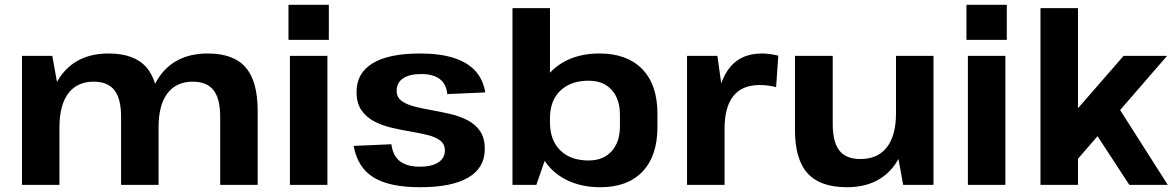

<svg xmlns="http://www.w3.org/2000/svg" viewBox="-20 -774 4914 804"><path d="M902 -285Q902 -361 874 -396.5Q846 -432 787 -432Q718 -432 681 -383Q644 -334 644 -241L590 -162V-228Q590 -383 657.5 -466.5Q725 -550 850 -550Q958 -550 1008.5 -492Q1059 -434 1059 -310V0H902ZM72 -540H199L229 -373V0H72ZM487 -285Q487 -361 459 -396.5Q431 -432 372 -432Q303 -432 266 -383Q229 -334 229 -241L175 -162V-228Q175 -383 242.5 -466.5Q310 -550 435 -550Q543 -550 593.5 -491.5Q644 -433 644 -310V0H487Z M1351 -540V0H1194V-540ZM1357 -754V-607H1188V-754Z M1739 10Q1610 10 1543.5 -31.5Q1477 -73 1461 -163L1619 -170Q1625 -122 1654.5 -99Q1684 -76 1738 -76Q1788 -76 1815.5 -94Q1843 -112 1843 -144Q1843 -171 1822.5 -186Q1802 -201 1769.5 -209Q1737 -217 1697.5 -223.5Q1658 -230 1618.5 -239.5Q1579 -249 1546.5 -266Q1514 -283 1493.5 -312.5Q1473 -342 1473 -389Q1473 -468 1540.5 -509Q1608 -550 1738 -550Q1821 -550 1878.5 -532Q1936 -514 1969.5 -478Q2003 -442 2012 -387L1853 -380Q1849 -422 1821.5 -443Q1794 -464 1744 -464Q1695 -464 1668 -446Q1641 -428 1641 -394Q1641 -367 1661 -352Q1681 -337 1713.5 -328.5Q1746 -320 1785.5 -313Q1825 -306 1864.5 -297Q1904 -288 1937 -271Q1970 -254 1990 -225.5Q2010 -197 2010 -150Q2010 -71 1941 -30.5Q1872 10 1739 10Z M2494 10Q2411 10 2348.5 -22.5Q2286 -55 2252 -114.5Q2218 -174 2218 -255V-289Q2218 -369 2252 -427.5Q2286 -486 2347 -518Q2408 -550 2490 -550Q2606 -550 2669.5 -484.5Q2733 -419 2733 -298V-242Q2733 -121 2670.5 -55.5Q2608 10 2494 10ZM2126 -740H2283V-165L2226 0H2126ZM2445 -102Q2506 -102 2541 -140.5Q2576 -179 2576 -246V-292Q2576 -360 2541 -398Q2506 -436 2445 -436Q2370 -436 2326.5 -394.5Q2283 -353 2283 -279V-262Q2283 -187 2326 -144.5Q2369 -102 2445 -102Z M2857 -540H2984L3014 -327V0H2857ZM2979 -273Q2979 -410 3027.5 -480Q3076 -550 3170 -550Q3187 -550 3204.5 -547.5Q3222 -545 3239 -541L3230 -409Q3197 -418 3161 -418Q3088 -418 3051 -372Q3014 -326 3014 -233Z M3467 -255Q3467 -179 3495 -143.5Q3523 -108 3583 -108Q3655 -108 3693.5 -157Q3732 -206 3732 -299L3786 -378V-312Q3786 -157 3719 -73.5Q3652 10 3526 10Q3415 10 3362 -48Q3309 -106 3309 -230V-540H3467ZM3889 0H3762L3732 -165V-540H3889Z M4190 -540V0H4033V-540ZM4196 -754V-607H4027V-754Z M4362 -169 4685 -540H4867L4480 -93ZM4337 -740H4494V0H4337ZM4547 -248 4661 -328 4870 0H4709Z"/></svg>

Font: Pathway Extreme 72pt
Style: Bold
Weight: 700
Designer: Eduardo Rodriguez Tunni
Foundry: Eduardo Rodriguez Tunni
Version: Version 1.001;gftools[0.9.26]